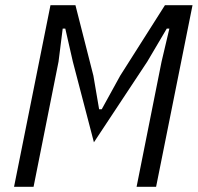

<svg xmlns="http://www.w3.org/2000/svg" viewBox="-20 -718 760 738"><path d="M601 -481 631 -608H621L546 -481L341 -171L260 -481L231 -608H221L205 -481L109 0H34L174 -698H270L339 -427L361 -298H371L442 -427L614 -698H720L580 0H505Z"/></svg>

Font: IBM Plex Sans Cond
Style: Italic
Weight: 400
Width: 3
Italic angle: -11°
Designer: Mike Abbink, Paul van der Laan, Pieter van Rosmalen
Foundry: Bold Monday
Version: Version 1.3